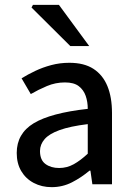

<svg xmlns="http://www.w3.org/2000/svg" viewBox="-20 -760 550 792"><path d="M193 12Q152 12 119 -5.5Q86 -23 67.5 -54.5Q49 -86 49 -129Q49 -209 119 -251.5Q189 -294 342 -311Q342 -340 333.5 -364.5Q325 -389 305 -404.5Q285 -420 248 -420Q209 -420 173.5 -405Q138 -390 107 -372L69 -437Q95 -453 125.5 -467.5Q156 -482 191.5 -491.5Q227 -501 266 -501Q327 -501 365.5 -476Q404 -451 423 -405Q442 -359 442 -294V0H361L353 -56H349Q316 -28 277 -8Q238 12 193 12ZM224 -67Q256 -67 284 -82.5Q312 -98 342 -126V-248Q269 -239 226 -223.5Q183 -208 164 -186Q145 -164 145 -137Q145 -100 167.5 -83.5Q190 -67 224 -67ZM270 -570 110 -729 116 -740H223L348 -570Z"/></svg>

Font: Mada Medium
Style: Regular
Weight: 500
Designer: Khaled Hosny
Version: Version 1.5